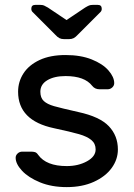

<svg xmlns="http://www.w3.org/2000/svg" viewBox="-20 -755 546 785"><path d="M54 -380Q54 -421 76 -455Q98 -489 141.5 -509.5Q185 -530 248 -530Q310 -530 355 -512Q400 -494 423.5 -467Q447 -440 447 -415Q447 -405 439 -397.5Q431 -390 420 -390H387Q368 -390 357 -404Q326 -444 248 -444Q202 -444 173.5 -427Q145 -410 145 -380Q145 -355 159 -342Q173 -329 201 -321Q229 -313 300 -297Q388 -278 425 -239Q462 -200 462 -144Q462 -103 436.5 -68Q411 -33 363.5 -11.5Q316 10 253 10Q191 10 143.5 -9.5Q96 -29 70 -57Q44 -85 44 -110Q44 -120 52 -127.5Q60 -135 71 -135H107Q116 -135 123 -133Q130 -131 136 -122Q169 -76 253 -76Q300 -76 335.5 -95.5Q371 -115 371 -144Q371 -168 353.5 -182.5Q336 -197 303 -206.5Q270 -216 200 -231Q54 -262 54 -380ZM205 -614 113 -706Q108 -711 108 -719Q108 -735 124 -735H145Q154 -735 160 -732.5Q166 -730 176 -724L252 -673L328 -724Q338 -730 344 -732.5Q350 -735 359 -735H380Q396 -735 396 -719Q396 -711 391 -706L299 -614Q289 -603 281 -599Q273 -595 262 -595H242Q231 -595 223 -599Q215 -603 205 -614Z"/></svg>

Font: Contemporary
Style: Regular
Weight: 400
Designer: Victor Tran
Foundry: Victor Tran
Version: Version 1.100